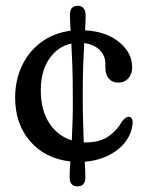

<svg xmlns="http://www.w3.org/2000/svg" viewBox="-20 -560 508 666"><path d="M267 -228Q267 -177 268.2 -137.2Q269.5 -97.5 270.5 -66Q274.5 -66 278 -66Q327.5 -66 358 -88.2Q388.5 -110.5 404 -140Q417 -155 425.5 -155Q440.5 -154.5 440 -134Q438.5 -101 417.5 -71.5Q396.5 -42 359.5 -22.5Q322.5 -3 274 1Q275 17 275.5 30.5Q276 44 276 55.5Q276 86.5 248.5 86.5Q221.5 86.5 221.5 54Q221.5 42.5 222.2 29.5Q223 16.5 224 0Q137.5 -9.5 85 -69.5Q32.5 -129.5 32.5 -221Q32.5 -281.5 56 -331.5Q79.5 -381.5 122.8 -413.5Q166 -445.5 225 -453.5Q224 -470 223.2 -483.5Q222.5 -497 222.5 -508.5Q222.5 -540 250 -540Q262 -540 269.5 -531.8Q277 -523.5 277 -507Q277 -496.5 276.5 -483.5Q276 -470.5 275 -455Q350 -450.5 394.2 -413.2Q438.5 -376 438.5 -327Q438.5 -303.5 425.2 -288.5Q412 -273.5 390.5 -273.5Q369 -273.5 357.2 -287.8Q345.5 -302 345.5 -325.5V-339Q345.5 -366.5 326 -386.2Q306.5 -406 272 -410.5Q270 -377.5 268.5 -332.8Q267 -288 267 -228ZM121.5 -247.5Q121.5 -177 151.2 -132.5Q181 -88 229 -73Q230.5 -103.5 231.8 -141.8Q233 -180 232.5 -228Q232.5 -287 231 -331.2Q229.5 -375.5 227.5 -409Q180.5 -399 151 -356.2Q121.5 -313.5 121.5 -247.5Z"/></svg>

Font: Fraunces 72pt SuperSoft
Style: Regular
Weight: 400
Version: Version 1.000;[b76b70a41]